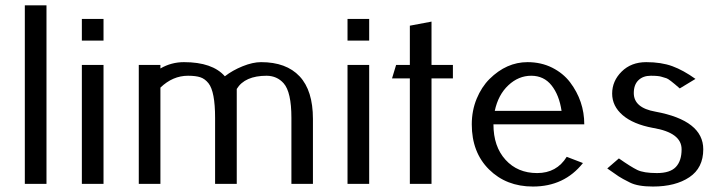

<svg xmlns="http://www.w3.org/2000/svg" viewBox="-20 -680 2661 710"><path d="M151.9 -660.2V0H71.8V-660.2Z M282.7 -609.9H362.8V-529.8H282.7ZM282.7 -439.9H362.8V0H282.7Z M573.2 -356V0H493.2V-439.9H573.2V-426.8Q613.3 -450.2 660.2 -450.2Q765.6 -450.2 811.5 -397.9Q839.8 -419.9 877.4 -435.1Q915 -450.2 945.3 -450.2Q1038.6 -450.2 1087.9 -397.7Q1137.2 -345.2 1137.2 -240.2V0H1057.6V-244.1Q1057.6 -339.8 1028.8 -372.1Q1004.4 -399.4 966.3 -399.9Q885.3 -399.9 855.5 -351.1V0H775.4V-244.1Q775.4 -341.3 751 -372.1Q737.8 -388.7 720.7 -394.3Q703.6 -399.9 675.3 -399.9Q618.7 -399.9 573.2 -356Z M1265.1 -609.9H1345.2V-529.8H1265.1ZM1265.1 -439.9H1345.2V0H1265.1Z M1575.7 -390.1V0H1495.6V-390.1H1429.7L1444.8 -439.9H1495.6V-585L1575.7 -600.1V-439.9H1654.8V-390.1Z M2135.7 -77.1Q2066.9 9.8 1950.7 9.8Q1852.1 9.8 1788.3 -53.5Q1724.6 -116.7 1724.6 -220.2Q1724.6 -271 1742.7 -314.9Q1760.7 -358.4 1790 -387.7Q1853 -450.2 1930.7 -450.2Q1981 -450.2 2022 -429.7Q2062.5 -409.2 2087.9 -376Q2140.6 -306.2 2140.6 -220.2H1804.7Q1804.7 -138.2 1849.4 -89.1Q1894 -40 1966.3 -40Q2038.6 -40 2075.7 -100.1ZM1809.6 -270H2056.6Q2047.9 -328.6 2019.5 -364.3Q1991.2 -399.9 1944.3 -399.9Q1897.5 -399.9 1859.9 -364.7Q1822.3 -329.6 1809.6 -270Z M2551.8 -388.2 2493.7 -353Q2453.6 -388.2 2444.6 -390.6Q2435.5 -393.1 2426.8 -396Q2415.5 -399.9 2386.7 -399.9Q2357.9 -399.9 2340.8 -383.3Q2323.7 -366.7 2323.7 -335.9Q2323.7 -281.2 2403.8 -267.1Q2580.6 -234.4 2580.6 -127.9Q2580.6 -59.1 2529.3 -24.7Q2478 9.8 2394.5 9.8Q2338.9 9.8 2309.6 -4.9Q2280.3 -19.5 2267.8 -27.8Q2255.4 -36.1 2225.6 -57.1L2268.6 -94.2Q2313 -63 2336.7 -51.5Q2360.4 -40 2409.2 -40Q2458 -40 2479.2 -62.5Q2500.5 -85 2500.5 -127.9Q2500.5 -189.5 2394.5 -207Q2321.3 -220.7 2282.5 -254.2Q2243.7 -287.6 2243.7 -334Q2243.7 -380.4 2278.8 -415.3Q2314 -450.2 2369.6 -450.2Q2425.3 -450.2 2466.1 -435.3Q2506.8 -420.4 2551.8 -388.2Z"/></svg>

Font: Pfennig
Style: Medium
Weight: 500
Version: Version 20120410 ; ttfautohint (v0.8)